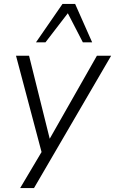

<svg xmlns="http://www.w3.org/2000/svg" viewBox="-20 -771 582 971"><path d="M82 180 199 -17 195 16 61 -489H127L236 -51H221L470 -489H542L152 180ZM162 -557 296 -751H360L446 -557H399L323 -704L210 -557Z"/></svg>

Font: Nunito Sans 10pt Light
Style: Italic
Weight: 300
Italic angle: -9°
Designer: Vernon Adams
Foundry: Vernon Adams
Version: Version 3.101;gftools[0.9.27]